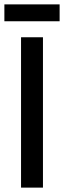

<svg xmlns="http://www.w3.org/2000/svg" viewBox="-32 -856 292 876"><path d="M64 0V-686H164V0ZM-12 -759V-836H240V-759Z"/></svg>

Font: Archivo Narrow Medium
Style: Regular
Weight: 500
Designer: Hector Gatti
Foundry: Omnibus-Type
Version: Version 3.002